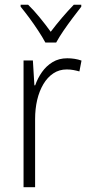

<svg xmlns="http://www.w3.org/2000/svg" viewBox="-20 -784 373 804"><path d="M261.7 -540Q277.3 -540 292.5 -537.6Q307.6 -535.2 321.3 -530.3L312.5 -484.9Q300.8 -488.3 287.6 -490.7Q274.4 -493.2 259.3 -493.2Q228 -493.2 203.4 -476.8Q178.7 -460.4 161.6 -431.6Q144.5 -402.8 135.7 -365.5Q127 -328.1 127 -285.6V0H78.6V-530.8H117.7L124 -426.8H127.4Q137.7 -456.5 155.8 -482.2Q173.8 -507.8 200.2 -523.9Q226.6 -540 261.7 -540ZM169.9 -606Q157.7 -628.9 139.6 -656.2Q121.6 -683.6 102.1 -710Q82.5 -736.3 66.4 -755.9V-764.2H97.7Q121.1 -741.7 146.2 -710.9Q171.4 -680.2 192.4 -650.9Q215.3 -681.2 239 -709Q262.7 -736.8 289.1 -764.2H320.3V-755.9Q304.2 -735.4 284.2 -708.7Q264.2 -682.1 245.8 -655.3Q227.5 -628.4 215.3 -606Z"/></svg>

Font: Open Sans SemiCondensed Light
Style: Regular
Weight: 300
Width: 4
Designer: Monotype Design Team
Foundry: Monotype Imaging Inc.
Version: Version 3.000